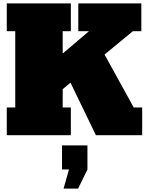

<svg xmlns="http://www.w3.org/2000/svg" viewBox="-20 -798 875 1133"><path d="M769 -164H819V0H546L396 -310L350 -272V-164H398V0H20V-164H70V-614H20V-778H398V-614H350V-482L505 -614H442V-778H814V-614H764L597 -476ZM355 315 387 202H346V60H496V202L441 315Z"/></svg>

Font: Alfa Slab One
Style: Regular
Weight: 400
Designer: JM Sole
Foundry: JM Sole
Version: Version 2.000